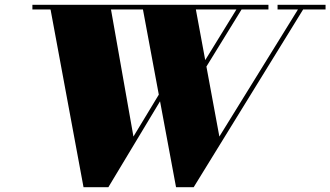

<svg xmlns="http://www.w3.org/2000/svg" viewBox="-20 -770 1376 800"><path d="M713.5 10 572 -750H792.5L894 -201L1233.5 -750H1255L787 10ZM328 10 187 -750H439L536 -201L703 -477H724.5L431.5 10ZM115 -730.5V-750H1098.5V-730.5ZM772 -417 977 -750H998.5L793.5 -417ZM1136.5 -730.5V-750H1336.5V-730.5Z"/></svg>

Font: Bodoni Moda Black
Style: Italic
Weight: 900
Italic angle: -13°
Version: Version 2.005